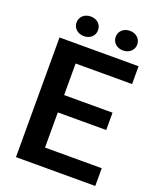

<svg xmlns="http://www.w3.org/2000/svg" viewBox="-159 -977 883 1072"><g transform="rotate(20 282.0 -440.5)"><path d="M202.1 -105.5V-314.5H489.7V-417.5H202.1V-605H537.6V-710.9H67.9V0H539.1V-105.5ZM128.4 -822.3C128.4 -789.6 154.8 -764.2 192.4 -764.2C231 -764.2 256.3 -789.6 256.3 -822.3C256.3 -855.5 231 -880.9 192.4 -880.9C154.8 -880.9 128.4 -855.5 128.4 -822.3ZM361.3 -821.8C361.3 -789.1 387.7 -763.7 425.3 -763.7C462.9 -763.7 489.3 -789.1 489.3 -821.8C489.3 -855 462.9 -880.4 425.3 -880.4C387.7 -880.4 361.3 -855 361.3 -821.8Z"/></g></svg>

Font: Vazirmatn SemiBold
Style: Regular
Weight: 600
Designer: Saber Rastikerdar
Foundry: Saber Rastikerdar
Version: Version 33.003